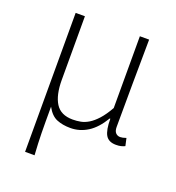

<svg xmlns="http://www.w3.org/2000/svg" viewBox="-122 -579 787 857"><g transform="rotate(20 271.5 -150.0)"><path d="M92 180V-480H136V-178Q136 -106 160.5 -67Q185 -28 242 -28Q261 -28 279.5 -31.5Q298 -35 317 -46.5Q336 -58 356 -80Q376 -102 397 -139V-480H441Q440 -374 439 -270.5Q438 -167 438 -64Q438 -45 446.5 -36Q455 -27 468 -27Q479 -27 496 -33L504 3Q496 7 486 9.5Q476 12 462 12Q427 12 413 -11.5Q399 -35 399 -89H396Q365 -37 327 -13Q289 11 245 11Q208 11 180 -0.5Q152 -12 132 -49Q132 -8 132 21.5Q132 51 132.5 76Q133 101 134 125.5Q135 150 137 180Z"/></g></svg>

Font: Giro Light
Style: Regular
Weight: 300
Designer: Paul D. Hunt
Foundry: Adobe Systems Incorporated
Version: Version 1.000;PS 1.0;hotconv 1.0.88;makeotf.lib2.5.647800